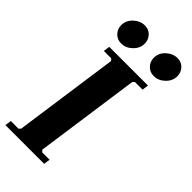

<svg xmlns="http://www.w3.org/2000/svg" viewBox="-276 -940 999 999"><g transform="rotate(45 223.5 -440.0)"><path d="M315 -635 305 -625 223 -45 233 -35H287L282 0H-3L2 -35H58L68 -45L150 -625L140 -635H86L91 -670H376L371 -635ZM122 -726Q93 -726 74 -746Q55 -766 55 -794Q55 -829 82.5 -854.5Q110 -880 144 -880Q173 -880 191.5 -860Q210 -840 210 -812Q210 -778 183 -752Q156 -726 122 -726ZM362 -726Q333 -726 314 -746Q295 -766 295 -794Q295 -829 322.5 -854.5Q350 -880 384 -880Q413 -880 431.5 -860Q450 -840 450 -812Q450 -778 423 -752Q396 -726 362 -726Z"/></g></svg>

Font: Brygada 1918
Style: Bold Italic
Weight: 700
Italic angle: -8°
Designer: Mateusz Machalski | Borys Kosmynka | Przemek Hoffer
Foundry: NIEPODLEGLA 2018
Version: Version 3.006